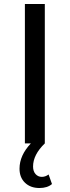

<svg xmlns="http://www.w3.org/2000/svg" viewBox="-20 -720 350 964"><path d="M224 156 241 204Q218 224 178 224Q133 224 105.5 197.5Q78 171 78 127Q78 60 135 0H105V-700H205V0Q146 57 146 116Q146 140 158.5 154Q171 168 190 168Q208 168 224 156Z"/></svg>

Font: false
Style: Regular
Weight: 500
Designer: Julieta Ulanovsky
Foundry: Julieta Ulanovsky
Version: Version 7.222;hotconv 1.0.109;makeotfexe 2.5.65596